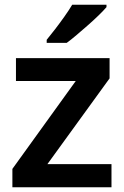

<svg xmlns="http://www.w3.org/2000/svg" viewBox="-20 -786 521 806"><path d="M448 0H32V-77L298 -446H47V-542H440V-457L179 -97H448ZM427 -756Q415 -742 394.5 -722Q374 -702 349.5 -680.5Q325 -659 301.5 -639Q278 -619 260 -606H176V-619Q191 -637 211 -663Q231 -689 250.5 -716.5Q270 -744 283 -766H427Z"/></svg>

Font: Noto Sans Hanifi Rohingya SemiBold
Style: Regular
Weight: 600
Version: Version 2.101